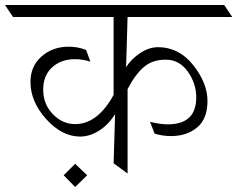

<svg xmlns="http://www.w3.org/2000/svg" viewBox="-72 -695 950 769"><path d="M249 -148Q176 -148 113 -218Q50 -288 50 -367Q50 -430 94.5 -469Q139 -508 203 -508Q240 -508 273 -495L290 -448Q260 -458 228 -458Q173 -458 137 -425.5Q101 -393 101 -335.5Q101 -278 139.5 -238Q178 -198 229 -198Q319 -198 383 -315V-627H-20L-52 -675H826L858 -627H439L433 -426Q454 -459 489.5 -482.5Q525 -506 561 -506Q645 -506 702 -434Q759 -362 759 -290.5Q759 -219 717.5 -184.5Q676 -150 613 -150Q578 -150 547 -160L529 -207Q569 -197 600 -197Q714 -197 714 -305Q714 -361 680 -408.5Q646 -456 592 -456Q538 -456 503.5 -426Q469 -396 439 -338V0L383 -41L389 -238Q362 -195 324.5 -171.5Q287 -148 249 -148ZM183 7 229 -39 277 7 229 54Z"/></svg>

Font: Halant Light
Style: Regular
Weight: 300
Designer: Hitesh Malaviya (Devanagari), Satya Rajpurohit (Latin)
Foundry: Indian Type Foundry
Version: Version 1.101;PS 1.0;hotconv 1.0.78;makeotf.lib2.5.61930; tt